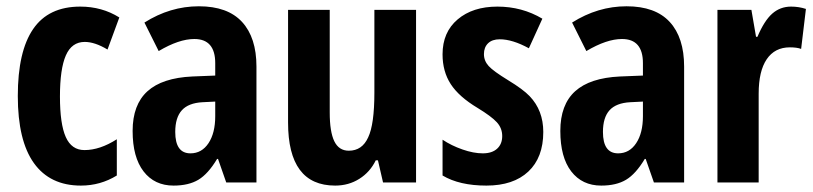

<svg xmlns="http://www.w3.org/2000/svg" viewBox="-20 -575 2562 605"><path d="M234.9 9.8Q137.7 9.8 86.9 -61Q36.1 -131.8 36.1 -272.5Q36.1 -413.1 84.5 -483.6Q132.8 -554.2 232.9 -554.2Q301.3 -554.2 356 -520L318.8 -418.9Q278.8 -442.9 247.1 -442.9Q206.1 -442.9 187.5 -400.4Q168.9 -357.9 168.9 -271Q168.9 -184.1 187.3 -143.1Q205.6 -102.1 246.1 -102.1Q294.9 -102.1 348.1 -136.2V-22Q296.4 9.8 234.9 9.8Z M435.1 -503.9Q516.1 -555.2 606.7 -555.2Q697.3 -555.2 742.7 -505.9Q788.1 -456.5 788.1 -365.2V0H692.9L667 -74.2H664.1Q635.7 -26.9 605 -8.5Q574.2 9.8 526.9 9.8Q466.8 9.8 432.4 -34.9Q397.9 -79.6 397.9 -162.4Q397.9 -245.1 444.6 -287.4Q491.2 -329.6 585.9 -334L658.2 -336.9V-376Q658.2 -452.1 592.3 -452.1Q543.9 -452.1 480 -414.1ZM532.2 -159.2Q532.2 -91.8 580.1 -91.8Q615.7 -91.8 637 -123.8Q658.2 -155.8 658.2 -209V-254.9L618.2 -252.9Q573.7 -250.5 553 -227.5Q532.2 -204.6 532.2 -159.2Z M1291 0H1187L1170.9 -69.8H1164.1Q1146 -32.7 1112.3 -11.5Q1078.6 9.8 1036.1 9.8Q887.7 9.8 887.7 -189V-543.9H1019V-220.2Q1019 -159.7 1033.4 -129.9Q1047.9 -100.1 1079.1 -100.1Q1121.1 -100.1 1140.1 -142.1Q1159.7 -183.1 1159.7 -283.2V-543.9H1291Z M1374.5 -134.8Q1402.3 -116.2 1437.3 -104Q1472.2 -91.8 1501.2 -91.8Q1530.3 -91.8 1546.4 -106.4Q1562.5 -121.1 1562.5 -146.2Q1562.5 -171.4 1545.4 -189.9Q1528.3 -208.5 1484.9 -234.9Q1426.3 -270 1400.4 -309.8Q1374.5 -349.6 1374.5 -403.8Q1374.5 -473.6 1422.1 -513.9Q1469.7 -554.2 1547.4 -554.2Q1625 -554.2 1689 -516.1L1646.5 -422.9Q1594.7 -451.2 1554.7 -451.2Q1530.8 -451.2 1517.8 -438.5Q1504.9 -425.8 1504.9 -404.5Q1504.9 -383.3 1519.8 -366.9Q1534.7 -350.6 1581.5 -322Q1628.4 -293.5 1648.9 -272Q1691.9 -227.1 1691.9 -159.2Q1691.9 -78.6 1644.8 -34.4Q1597.7 9.8 1512.7 9.8Q1427.7 9.8 1374.5 -22Z M1782.7 -503.9Q1863.8 -555.2 1954.3 -555.2Q2044.9 -555.2 2090.3 -505.9Q2135.7 -456.5 2135.7 -365.2V0H2040.5L2014.6 -74.2H2011.7Q1983.4 -26.9 1952.6 -8.5Q1921.9 9.8 1874.5 9.8Q1814.5 9.8 1780 -34.9Q1745.6 -79.6 1745.6 -162.4Q1745.6 -245.1 1792.2 -287.4Q1838.9 -329.6 1933.6 -334L2005.9 -336.9V-376Q2005.9 -452.1 1939.9 -452.1Q1891.6 -452.1 1827.6 -414.1ZM1879.9 -159.2Q1879.9 -91.8 1927.7 -91.8Q1963.4 -91.8 1984.6 -123.8Q2005.9 -155.8 2005.9 -209V-254.9L1965.8 -252.9Q1921.4 -250.5 1900.6 -227.5Q1879.9 -204.6 1879.9 -159.2Z M2472.7 -554.2Q2497.1 -554.2 2519.5 -546.9L2504.4 -420.9Q2491.2 -425.8 2468.8 -425.8Q2421.4 -425.8 2396 -388.4Q2370.6 -351.1 2370.6 -279.8V0H2240.7V-543.9H2347.7L2362.3 -459H2366.7Q2388.2 -509.8 2413.3 -532Q2438.5 -554.2 2472.7 -554.2Z"/></svg>

Font: Open Sans Hebrew Condensed
Style: Bold
Weight: 700
Width: 3
Foundry: Ascender Corporation, Yanek Iontef
Version: Version 2.001;PS 002.001;hotconv 1.0.70;makeotf.lib2.5.58329